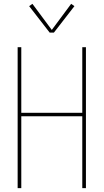

<svg xmlns="http://www.w3.org/2000/svg" viewBox="-20 -981 540 1001"><path d="M72 0V-735H91V-393H409V-735H428V0H409V-375H91V0ZM239 -811 132 -949 149 -961 250 -825 351 -961 368 -949 261 -811Z"/></svg>

Font: Iosevka SS04 Thin
Style: Regular
Weight: 100
Monospace: yes
Designer: Belleve Invis
Foundry: Belleve Invis
Version: Version 19.0.0; ttfautohint (v1.8.4)